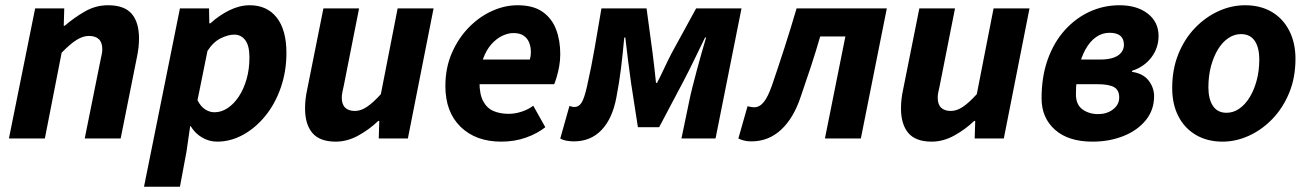

<svg xmlns="http://www.w3.org/2000/svg" viewBox="-20 -528 4990 732"><path d="M14 0 114 -496H225L223 -430H227Q263 -461 304 -484.5Q345 -508 392 -508Q454 -508 482 -475.5Q510 -443 510 -381Q510 -364 508 -346.5Q506 -329 502 -310L440 0H303L362 -293Q365 -308 367.5 -319Q370 -330 370 -340Q370 -366 357 -378.5Q344 -391 319 -391Q296 -391 271.5 -375.5Q247 -360 215 -327L151 0Z M529 184 666 -496H777L778 -439H782Q816 -470 855 -489Q894 -508 932 -508Q998 -508 1035 -461Q1072 -414 1072 -326Q1072 -256 1050.5 -194Q1029 -132 991.5 -86Q954 -40 906.5 -14Q859 12 808 12Q777 12 750 -4Q723 -20 707 -47H705L691 50L666 184ZM798 -100Q824 -100 848 -116Q872 -132 890.5 -160Q909 -188 920 -226Q931 -264 931 -309Q931 -354 915 -375Q899 -396 873 -396Q850 -396 821.5 -382Q793 -368 771 -334L733 -146Q745 -122 762 -111Q779 -100 798 -100Z M1260 12Q1199 12 1171 -21Q1143 -54 1143 -115Q1143 -132 1145 -150Q1147 -168 1151 -186L1213 -496H1349L1291 -203Q1288 -189 1285.5 -177.5Q1283 -166 1283 -156Q1283 -130 1296 -117.5Q1309 -105 1333 -105Q1356 -105 1379.5 -121Q1403 -137 1432 -169L1496 -496H1633L1535 0H1424L1426 -67H1422Q1389 -35 1346.5 -11.5Q1304 12 1260 12Z M1891 12Q1794 12 1736 -44.5Q1678 -101 1678 -200Q1678 -269 1702.5 -325.5Q1727 -382 1767 -423Q1807 -464 1855.5 -486Q1904 -508 1953 -508Q2013 -508 2048.5 -483Q2084 -458 2100 -416Q2116 -374 2116 -322Q2116 -298 2112 -275.5Q2108 -253 2102.5 -235Q2097 -217 2093 -207H1780L1790 -301H2000Q2002 -308 2003 -314.5Q2004 -321 2004 -329Q2004 -349 1997.5 -365.5Q1991 -382 1976.5 -392Q1962 -402 1937 -402Q1918 -402 1896 -392Q1874 -382 1854 -360Q1834 -338 1821 -302Q1808 -266 1808 -215Q1808 -168 1822.5 -141.5Q1837 -115 1862 -104.5Q1887 -94 1919 -94Q1944 -94 1969.5 -102.5Q1995 -111 2013 -125L2059 -43Q2029 -19 1985.5 -3.5Q1942 12 1891 12Z M2168 11Q2155 11 2140.5 8.5Q2126 6 2116 0L2151 -124Q2156 -123 2160 -121.5Q2164 -120 2169 -120Q2187 -120 2197.5 -137Q2208 -154 2218 -199Q2235 -274 2247.5 -347Q2260 -420 2273 -496H2445L2468 -326Q2472 -296 2475 -267.5Q2478 -239 2481 -212H2485Q2499 -239 2512 -267Q2525 -295 2541 -326L2634 -496H2807L2708 0H2578L2608 -144Q2612 -165 2620 -196Q2628 -227 2637 -261.5Q2646 -296 2655.5 -328.5Q2665 -361 2672 -385H2668Q2649 -346 2627.5 -301.5Q2606 -257 2586 -219L2493 -43H2412L2386 -211Q2380 -253 2374.5 -297.5Q2369 -342 2364 -385H2360Q2354 -320 2347.5 -267Q2341 -214 2330 -157Q2315 -76 2273.5 -32.5Q2232 11 2168 11Z M2845 11Q2829 11 2817 8Q2805 5 2795 0L2830 -123Q2836 -122 2842.5 -120.5Q2849 -119 2855 -119Q2876 -119 2892 -139Q2908 -159 2923 -202Q2948 -275 2971.5 -348Q2995 -421 3017 -496H3361L3262 0H3125L3203 -389H3107Q3090 -330 3071.5 -274Q3053 -218 3033 -160Q3006 -78 2958 -33.5Q2910 11 2845 11Z M3532 12Q3471 12 3443 -21Q3415 -54 3415 -115Q3415 -132 3417 -150Q3419 -168 3423 -186L3485 -496H3621L3563 -203Q3560 -189 3557.5 -177.5Q3555 -166 3555 -156Q3555 -130 3568 -117.5Q3581 -105 3605 -105Q3628 -105 3651.5 -121Q3675 -137 3704 -169L3768 -496H3905L3807 0H3696L3698 -67H3694Q3661 -35 3618.5 -11.5Q3576 12 3532 12Z M4145 12Q4053 12 4002 -33.5Q3951 -79 3951 -153Q3951 -236 3974.5 -301.5Q3998 -367 4039.5 -413Q4081 -459 4134.5 -483.5Q4188 -508 4248 -508Q4315 -508 4356 -476Q4397 -444 4397 -391Q4397 -345 4369.5 -309Q4342 -273 4296 -258V-254Q4338 -248 4359 -221Q4380 -194 4380 -161Q4380 -109 4348.5 -70Q4317 -31 4263.5 -9.5Q4210 12 4145 12ZM4166 -93Q4190 -93 4208 -101.5Q4226 -110 4236.5 -124Q4247 -138 4247 -156Q4247 -185 4227 -196Q4207 -207 4163 -207H4054L4071 -301H4175Q4205 -301 4225 -308Q4245 -315 4255 -328Q4265 -341 4265 -357Q4265 -403 4210 -403Q4182 -403 4158.5 -386.5Q4135 -370 4118 -339Q4101 -308 4091.5 -264.5Q4082 -221 4082 -168Q4082 -129 4107 -111Q4132 -93 4166 -93Z M4641 12Q4583 12 4539.5 -13.5Q4496 -39 4472.5 -85Q4449 -131 4449 -192Q4449 -264 4472.5 -322Q4496 -380 4536 -421.5Q4576 -463 4625.5 -485.5Q4675 -508 4727 -508Q4785 -508 4828 -483Q4871 -458 4895 -411.5Q4919 -365 4919 -304Q4919 -232 4895 -174Q4871 -116 4831 -74.5Q4791 -33 4741.5 -10.5Q4692 12 4641 12ZM4656 -98Q4682 -98 4704.5 -113.5Q4727 -129 4744 -156.5Q4761 -184 4771 -221Q4781 -258 4781 -301Q4781 -347 4763.5 -372.5Q4746 -398 4711 -398Q4686 -398 4663.5 -383Q4641 -368 4624 -340.5Q4607 -313 4597 -276Q4587 -239 4587 -195Q4587 -150 4604.5 -124Q4622 -98 4656 -98Z"/></svg>

Font: Source Sans 3
Style: Bold Italic
Weight: 700
Italic angle: -11°
Designer: Paul D. Hunt
Foundry: Adobe
Version: Version 3.052;hotconv 1.1.0;makeotfexe 2.6.0